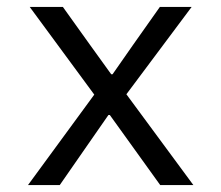

<svg xmlns="http://www.w3.org/2000/svg" viewBox="-20 -536 640 556"><path d="M61 0 253 -262 66 -516H162L240 -407L302 -321H306L366 -407L443 -516H535L346 -263L540 0H444L357 -121L298 -203H294L237 -121L153 0Z"/></svg>

Font: Lilex Nerd Font
Style: Regular
Weight: 400
Designer: Mike Abbink, Paul van der Laan, Pieter van Rosmalen, Mikhael Khrustik
Foundry: Mikhael Khrustik
Version: Version 2.400; ttfautohint (v1.8.4.7-5d5b);Nerd Fonts 3.3.0